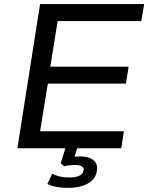

<svg xmlns="http://www.w3.org/2000/svg" viewBox="-20 -725 725 939"><path d="M65 0 176 -705H685L671 -622H262L226 -399H609L596 -316H214L176 -83H586L573 0ZM311 194Q283 194 255.5 189Q228 184 212 174L235 125Q255 134 273.5 138.5Q292 143 317 143Q350 143 368 134.5Q386 126 389 108Q391 95 380 88.5Q369 82 348 82Q336 82 323 83Q310 84 293 89L277 73L306 -20H364L340 57L314 48Q330 44 344.5 42Q359 40 372 40Q399 40 418.5 47.5Q438 55 448 71Q458 87 454 109Q449 150 410.5 172Q372 194 311 194Z"/></svg>

Font: Nunito Sans 10pt SemiExpanded Medium
Style: Italic
Weight: 500
Width: 6
Italic angle: -9°
Designer: Vernon Adams
Foundry: Vernon Adams
Version: Version 3.101;gftools[0.9.27]